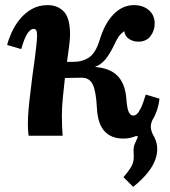

<svg xmlns="http://www.w3.org/2000/svg" viewBox="-20 -531 666 751"><path d="M501 200 463 162Q482 140 491 125Q500 110 502 97.5Q504 85 503 73Q501 47 506 34.5Q511 22 520 3L512 1Q489 11 463 11Q414 11 388 -18.5Q362 -48 359 -109Q356 -171 343.5 -199Q331 -227 300 -227L234 -226Q230 -189 226 -151Q222 -113 222 -77Q222 -55 223 -34Q224 -13 225 0H92Q90 -15 89.5 -26.5Q89 -38 89 -48Q89 -70 91.5 -100.5Q94 -131 98.5 -166Q103 -201 107 -236Q112 -270 116 -301Q120 -332 122.5 -356Q125 -380 125 -392Q125 -406 122 -412Q119 -418 111 -418Q100 -418 88 -401Q76 -384 63 -339L8 -355Q13 -376 25 -403Q37 -430 56.5 -454.5Q76 -479 103.5 -495Q131 -511 167 -511Q205 -511 229.5 -486Q254 -461 254 -395Q254 -379 250.5 -351.5Q247 -324 242 -289H266Q302 -289 328 -306Q354 -323 370 -375Q390 -441 425 -476Q460 -511 504 -511Q539 -511 562 -491.5Q585 -472 585 -439Q585 -411 568.5 -389.5Q552 -368 521 -368Q501 -368 485 -378.5Q469 -389 466 -409Q452 -399 444 -387.5Q436 -376 425 -352Q409 -319 392 -298.5Q375 -278 351 -269Q409 -265 439 -235Q469 -205 474 -147Q477 -104 484.5 -91Q492 -78 502 -79Q509 -79 516 -85.5Q523 -92 531.5 -109.5Q540 -127 550 -161L604 -145Q602 -125 595 -103Q588 -81 576 -61Q569 -46 570 -32.5Q571 -19 578 -5Q606 40 588 92Q570 144 501 200Z"/></svg>

Font: Lora
Style: Bold Italic
Weight: 700
Italic angle: -3°
Designer: Olga Karpushina, Alexei Vanyashin (Cyrillic)
Foundry: Cyreal
Version: Version 3.004